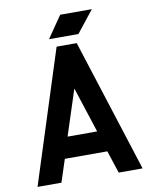

<svg xmlns="http://www.w3.org/2000/svg" viewBox="-93 -929 787 997"><g transform="rotate(-10 300.0 -430.0)"><path d="M353 -700H247L23 0H149L188 -119H412L451 0H577ZM215 -745H370L461 -860H294ZM222 -230 300 -470 378 -230Z"/></g></svg>

Font: Fervojo
Style: Bold
Weight: 700
Designer: kohakuno
Version: ver.1.0